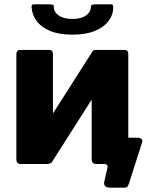

<svg xmlns="http://www.w3.org/2000/svg" viewBox="-20 -762 701 892"><path d="M494 110Q460 110 464 84L480 14Q481 8 477 4Q473 0 465 0H427V-122H568V-136Q568 -122 582 -122H623Q630 -122 637 -116.5Q644 -111 640 -100L580 88Q576 99 572.5 104.5Q569 110 554 110ZM226 -511V-27Q226 -12 218.5 -6Q211 0 195 0H80Q66 0 61 -5.5Q56 -11 56 -23V-509Q56 -530 74 -530H209Q226 -530 226 -511ZM576 -511V-27Q576 -12 569 -6Q562 0 546 0H430Q417 0 411.5 -5.5Q406 -11 406 -23V-509Q406 -530 424 -530H559Q576 -530 576 -511ZM409 -522 510 -463 220 -7 119 -67ZM316 -601Q255 -601 213.5 -618Q172 -635 150.5 -664Q129 -693 127 -727Q126 -736 128.5 -739Q131 -742 137 -742H208Q222 -742 226.5 -739Q231 -736 230 -729Q230 -706 253 -690Q276 -674 316 -674ZM316 -601V-674Q357 -674 379.5 -690Q402 -706 402 -729Q402 -736 406.5 -739Q411 -742 424 -742H496Q502 -742 504 -739Q506 -736 506 -727Q506 -693 484 -664Q462 -635 420 -618Q378 -601 316 -601Z"/></svg>

Font: Libre Franklin ExtraBold
Style: Regular
Weight: 800
Designer: Pablo Impallari, Rodrigo Fuenzalida, Nhung Nguyen
Foundry: Impallari Type
Version: Version 3.000